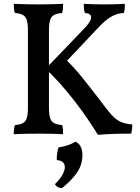

<svg xmlns="http://www.w3.org/2000/svg" viewBox="-20 -699 732 1004"><path d="M492 6Q473 -25 442.5 -70.5Q412 -116 373.5 -166Q335 -216 294.5 -261.5Q254 -307 218 -339L417 -546Q456 -586 456.5 -607.5Q457 -629 424 -631Q420 -642 419 -654.5Q418 -667 418 -679Q435 -678 464 -677Q493 -676 523 -676Q543 -676 563.5 -676.5Q584 -677 602.5 -677.5Q621 -678 633 -679Q633 -668 632 -654Q631 -640 627 -631Q604 -630 583 -622Q562 -614 539 -596.5Q516 -579 485 -545L313 -363L318 -394Q363 -352 414.5 -288Q466 -224 524 -147Q548 -115 567.5 -94Q587 -73 611 -62Q635 -51 672 -48Q672 -38 670.5 -25Q669 -12 666 0Q647 0 624.5 0Q602 0 578.5 1Q555 2 532.5 3Q510 4 492 6ZM52 3Q52 -12 53.5 -24.5Q55 -37 58 -45Q85 -47 99.5 -55Q114 -63 120 -82Q126 -101 126 -136V-540Q126 -576 120 -594.5Q114 -613 99.5 -621Q85 -629 58 -631Q54 -640 53 -652.5Q52 -665 52 -679Q71 -678 92.5 -677.5Q114 -677 137.5 -676.5Q161 -676 182 -676Q204 -676 226 -676.5Q248 -677 269 -677.5Q290 -678 310 -679Q310 -665 309 -652.5Q308 -640 305 -631Q279 -629 263.5 -621Q248 -613 242 -594.5Q236 -576 236 -540V-136Q236 -101 242 -82Q248 -63 263.5 -55Q279 -47 305 -45Q308 -37 309 -24.5Q310 -12 310 3Q282 1 249 0.5Q216 0 184 0Q151 0 115 0.5Q79 1 52 3ZM374 42Q392 49 401.5 67Q411 85 411 112Q411 166 378.5 209.5Q346 253 303 285Q278 283 267 264Q293 239 306 216Q319 193 319 175Q319 142 277 138Q276 127 278.5 106.5Q281 86 286 72Q312 68 334.5 60.5Q357 53 374 42Z"/></svg>

Font: Vollkorn Medium
Style: Regular
Weight: 500
Designer: Friedrich Althausen
Foundry: Friedrich Althausen
Version: Version 5.000